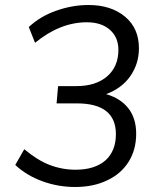

<svg xmlns="http://www.w3.org/2000/svg" viewBox="-20 -740 640 767"><path d="M404 -364Q462 -347 493 -307Q524 -267 524 -206Q524 -142 494 -94Q463 -45 409 -20Q354 7 280 7Q212 7 149 -16Q86 -39 41 -81L77 -144Q128 -101 176 -82Q227 -62 282 -62Q358 -62 401 -99Q443 -137 443 -204Q443 -327 287 -327H206L212 -396H285Q363 -396 408 -435Q453 -474 453 -541Q453 -591 419 -621Q385 -651 327 -651Q220 -651 120 -569L95 -632Q141 -675 204 -697Q268 -720 334 -720Q424 -720 480 -673Q535 -627 535 -547Q535 -485 500 -435Q466 -387 404 -364Z"/></svg>

Font: PRinguin Sans
Style: Italic
Weight: 400
Designer: Vernon Adams
Foundry: Vernon Adams
Version: ""